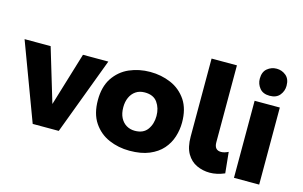

<svg xmlns="http://www.w3.org/2000/svg" viewBox="-101 -1042 2052 1302"><g transform="rotate(15 925.0 -390.5)"><path d="M380 0H197L-5 -541H178L291 -165L405 -541H583Z M877 6Q799 6 732 -23Q665 -52 623.5 -113.5Q582 -175 582 -271Q582 -363 621.5 -424.5Q664 -488.5 731.5 -517.8Q799 -547 877 -547Q954.5 -547 1022.2 -518.2Q1090 -489.5 1133 -426Q1173 -365 1173 -271Q1173 -219.5 1157.2 -170Q1141.5 -120.5 1106.8 -81Q1072 -41.5 1015.2 -17.8Q958.5 6 877 6ZM877 -134Q937 -134 965.5 -173.5Q994 -213 994 -269Q994 -324 966 -363.5Q938 -403 877 -403Q839.5 -403 813.8 -385.2Q788 -367.5 774.5 -337.2Q761 -307 761 -269Q761 -225 776.5 -195Q792 -165 818.2 -149.5Q844.5 -134 877 -134Z M1441 9Q1392 9 1349 -11Q1306 -31 1280 -75.5Q1254 -120 1254 -194V-742H1432V-202Q1432 -147 1479 -147Q1502 -147 1530 -161L1545 -14Q1491 9 1441 9Z M1699 -600Q1652 -600 1628.5 -629Q1605 -658 1605 -695Q1605 -743 1633.5 -766.5Q1662 -790 1699 -790Q1736 -790 1764.5 -766.5Q1793 -743 1793 -695Q1793 -658 1769.5 -629Q1746 -600 1699 -600ZM1787 0H1610V-541H1787Z"/></g></svg>

Font: Argentum Novus
Style: Bold
Weight: 700
Designer: Julieta Ulanovsky (font) & Cristiano Sobral (main changes)
Foundry: Julieta Ulanovsky (font) & Cristiano Sobral (main changes)
Version: Version 3.00;November 27, 2020;FontCreator 13.0.0.2655 64-bi